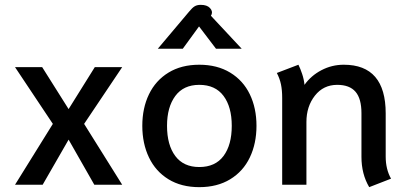

<svg xmlns="http://www.w3.org/2000/svg" viewBox="-20 -762 1674 792"><path d="M198 -251 42 -485H154L263 -312L371 -485H484L327 -251L484 0H369L263 -186L156 0H42Z M567 -243Q567 -316 594.5 -373Q622 -430 675 -462.5Q728 -495 802 -495Q876 -495 929.5 -462.5Q983 -430 1010.5 -373Q1038 -316 1038 -243Q1038 -170 1010.5 -112.5Q983 -55 929.5 -22.5Q876 10 802 10Q728 10 675 -22.5Q622 -55 594.5 -112.5Q567 -170 567 -243ZM936 -243Q936 -321 902 -366.5Q868 -412 802 -412Q737 -412 703 -366Q669 -320 669 -243Q669 -164 703 -118.5Q737 -73 802 -73Q868 -73 902 -118.5Q936 -164 936 -243ZM760 -714Q773 -730 783 -736Q793 -742 808 -742Q834 -742 846 -729Q858 -716 853 -703L850 -697L977 -561H871L801 -653L734 -561H631Z M1471 -115V-295Q1471 -355 1446.5 -383.5Q1422 -412 1371 -412Q1314 -412 1279 -367.5Q1244 -323 1244 -259V0H1144V-358Q1144 -390 1139 -414Q1134 -438 1122 -461L1211 -495Q1219 -479 1226.5 -456.5Q1234 -434 1236 -412Q1263 -450 1306 -472.5Q1349 -495 1398 -495Q1571 -495 1571 -294V-116Q1571 -64 1593 -25L1503 10Q1471 -44 1471 -115Z"/></svg>

Font: Niramit Medium
Style: Regular
Weight: 500
Designer: Katatrad Aksorn Co.,Ltd.
Foundry: Cadson Demak Co.,Ltd.
Version: Version 1.000; ttfautohint (v1.6)